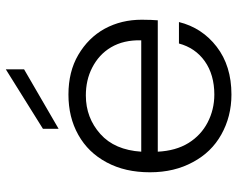

<svg xmlns="http://www.w3.org/2000/svg" viewBox="-98 -712 818 662"><g transform="rotate(-90 311.0 -381.0)"><path d="M574 -301C574 -301 574 -301 574 -301C574 -348 564 -390 543 -429C522 -467 492 -497 453 -520C414 -543 368 -554 316 -554C316 -554 316 -554 316 -554C264 -554 218 -543 177 -520C136 -497 105 -465 82 -422C59 -379 48 -330 48 -273C48 -273 48 -273 48 -273C48 -216 60 -167 83 -125C106 -82 137 -50 178 -27C219 -4 265 8 316 8C316 8 316 8 316 8C382 8 437 -9 481 -43C524 -76 553 -120 566 -173C566 -173 492 -173 492 -173C492 -173 492 -173 492 -173C482 -136 462 -106 431 -84C400 -62 361 -51 316 -51C316 -51 316 -51 316 -51C281 -51 249 -59 220 -74C191 -89 167 -111 149 -140C131 -169 121 -205 119 -246C119 -246 572 -246 572 -246C572 -246 572 -246 572 -246C573 -259 574 -277 574 -301ZM503 -303C503 -303 119 -303 119 -303C119 -303 119 -303 119 -303C123 -364 143 -411 180 -444C217 -477 261 -494 313 -494C313 -494 313 -494 313 -494C348 -494 380 -487 409 -472C438 -457 462 -436 479 -407C496 -378 504 -344 503 -303ZM403 -770C403 -770 198 -642 198 -642C198 -642 198 -588 198 -588C198 -588 403 -707 403 -707C403 -707 403 -770 403 -770Z"/></g></svg>

Font: wox.body
Style: Regular
Weight: 500
Designer: Ninad Kale (Devanagari), Jonny Pinhorn (Latin)
Foundry: Indian Type Foundry
Version: ""